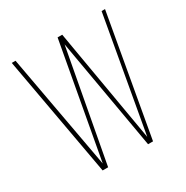

<svg xmlns="http://www.w3.org/2000/svg" viewBox="-161 -835 940 970"><g transform="rotate(-30 309.0 -350.0)"><path d="M315 -648 195 0H163L37 -700H59L181 -30L302 -696H329L443 -34L561 -700H581L457 0H428Z"/></g></svg>

Font: Bebas Neue Light
Style: Regular
Weight: 300
Designer: Ryoichi Tsunekawa
Foundry: Ryoichi Tsunekawa
Version: Version 001.003; ttfautohint (v1.5.65-e2d9)